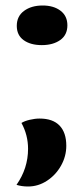

<svg xmlns="http://www.w3.org/2000/svg" viewBox="-20 -550 300 698"><path d="M225 -458Q225 -423 199 -404.5Q173 -386 132 -386Q91 -386 66 -404Q41 -422 41 -456Q41 -491 67.5 -510.5Q94 -530 135 -530Q175 -530 200 -511Q225 -492 225 -458ZM221 -20Q221 18 202 52Q183 86 151 107Q119 128 82 128Q59 128 40 122Q82 62 82 -9Q82 -59 58 -103Q69 -110 88 -114.5Q107 -119 124 -119Q172 -119 196.5 -93.5Q221 -68 221 -20Z"/></svg>

Font: Sansita
Style: Bold
Weight: 700
Designer: Pablo Cosgaya
Foundry: Omnibus-Type
Version: Version 1.006